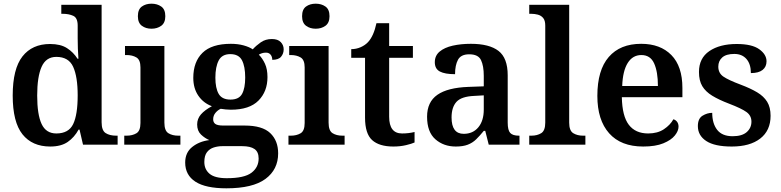

<svg xmlns="http://www.w3.org/2000/svg" viewBox="-20 -786 4242 1043"><path d="M253 10Q155 10 102 -56.5Q49 -123 49 -267Q49 -412 102 -479.5Q155 -547 252 -547Q309 -547 344 -524.5Q379 -502 401 -467H406Q404 -491 403 -521.5Q402 -552 402 -578V-647Q402 -689 378 -700Q354 -711 321 -711H313V-760H532V-122Q532 -77 554 -63Q576 -49 611 -49H619V0H431L412 -82H407Q384 -40 348 -15Q312 10 253 10ZM286 -61Q353 -61 377.5 -112Q402 -163 402 -268Q402 -369 377.5 -423Q353 -477 286 -477Q230 -477 206 -423Q182 -369 182 -267Q182 -164 206 -112.5Q230 -61 286 -61Z M803 -630Q772 -630 750.5 -646Q729 -662 729 -698Q729 -735 750.5 -750.5Q772 -766 803 -766Q834 -766 856 -750.5Q878 -735 878 -698Q878 -662 856 -646Q834 -630 803 -630ZM655 0V-49H668Q699 -49 721 -62Q743 -75 743 -118V-420Q743 -461 721 -474Q699 -487 668 -487H659V-536H873V-120Q873 -76 894.5 -62.5Q916 -49 948 -49H960V0Z M1210 237Q1097 237 1041.5 201Q986 165 986 97Q986 43 1024 12.5Q1062 -18 1117 -25Q1093 -35 1072 -55Q1051 -75 1051 -110Q1051 -141 1071.5 -164.5Q1092 -188 1131 -209Q1085 -226 1057.5 -266Q1030 -306 1030 -363Q1030 -450 1080 -499Q1130 -548 1234 -548Q1272 -548 1303 -539.5Q1334 -531 1353 -518Q1371 -538 1396.5 -556Q1422 -574 1457 -574Q1489 -574 1505 -557.5Q1521 -541 1521 -518Q1521 -495 1507 -478Q1493 -461 1459 -461Q1459 -478 1450 -489Q1441 -500 1425 -500Q1413 -500 1403.5 -497Q1394 -494 1386 -489Q1406 -469 1419.5 -439.5Q1433 -410 1433 -367Q1433 -289 1384 -239.5Q1335 -190 1234 -190Q1223 -190 1206 -191.5Q1189 -193 1179 -195Q1163 -188 1150.5 -173Q1138 -158 1138 -138Q1138 -121 1150 -112.5Q1162 -104 1193 -104H1309Q1405 -104 1448 -63Q1491 -22 1491 47Q1491 135 1422 186Q1353 237 1210 237ZM1232 -245Q1278 -245 1295 -276Q1312 -307 1312 -365Q1312 -425 1294.5 -458.5Q1277 -492 1231 -492Q1186 -492 1168 -457.5Q1150 -423 1150 -364Q1150 -307 1168 -276Q1186 -245 1232 -245ZM1212 182Q1307 182 1346 152.5Q1385 123 1385 75Q1385 39 1362.5 23.5Q1340 8 1296 8H1187Q1164 8 1141.5 15Q1119 22 1104.5 40.5Q1090 59 1090 94Q1090 134 1118.5 158Q1147 182 1212 182Z M1695 -630Q1664 -630 1642.5 -646Q1621 -662 1621 -698Q1621 -735 1642.5 -750.5Q1664 -766 1695 -766Q1726 -766 1748 -750.5Q1770 -735 1770 -698Q1770 -662 1748 -646Q1726 -630 1695 -630ZM1547 0V-49H1560Q1591 -49 1613 -62Q1635 -75 1635 -118V-420Q1635 -461 1613 -474Q1591 -487 1560 -487H1551V-536H1765V-120Q1765 -76 1786.5 -62.5Q1808 -49 1840 -49H1852V0Z M2117 10Q2040 10 2001.5 -25Q1963 -60 1963 -147V-472H1888V-519Q1915 -519 1939 -529.5Q1963 -540 1979 -557Q2010 -590 2025 -660H2094V-536H2223V-472H2094V-152Q2094 -61 2164 -61Q2182 -61 2199 -63Q2216 -65 2232 -69V-12Q2217 -5 2185.5 2.5Q2154 10 2117 10Z M2456 10Q2390 10 2345 -29.5Q2300 -69 2300 -152Q2300 -232 2356 -271Q2412 -310 2525 -314L2608 -317V-374Q2608 -428 2593 -459.5Q2578 -491 2529 -491Q2484 -491 2468 -461.5Q2452 -432 2452 -383Q2397 -383 2369.5 -397.5Q2342 -412 2342 -448Q2342 -484 2368.5 -506Q2395 -528 2439.5 -538Q2484 -548 2538 -548Q2638 -548 2688 -509.5Q2738 -471 2738 -377V-120Q2738 -79 2751.5 -64Q2765 -49 2799 -49H2802V0H2635L2616 -75H2608Q2586 -48 2566.5 -29Q2547 -10 2521 0Q2495 10 2456 10ZM2499 -59Q2549 -59 2578.5 -94.5Q2608 -130 2608 -191V-268L2556 -265Q2486 -262 2459.5 -232.5Q2433 -203 2433 -148Q2433 -59 2499 -59Z M2855 0V-49H2867Q2898 -49 2920 -62.5Q2942 -76 2942 -120V-647Q2942 -675 2930.5 -688.5Q2919 -702 2901.5 -706.5Q2884 -711 2867 -711H2855V-760H3072V-120Q3072 -76 3094 -62.5Q3116 -49 3147 -49H3160V0Z M3474 10Q3353 10 3289 -62Q3225 -134 3225 -265Q3225 -405 3287 -476.5Q3349 -548 3463 -548Q3567 -548 3627 -487Q3687 -426 3687 -308V-258H3358Q3360 -155 3396 -108Q3432 -61 3501 -61Q3552 -61 3586.5 -84Q3621 -107 3638 -138Q3650 -135 3658 -124.5Q3666 -114 3666 -98Q3666 -75 3646 -50Q3626 -25 3583.5 -7.5Q3541 10 3474 10ZM3554 -319Q3554 -396 3533.5 -441.5Q3513 -487 3464 -487Q3417 -487 3390 -444Q3363 -401 3360 -319Z M3955 10Q3862 10 3816.5 -20Q3771 -50 3771 -101Q3771 -142 3796.5 -157.5Q3822 -173 3849 -173Q3849 -115 3876 -80.5Q3903 -46 3960 -46Q4011 -46 4036.5 -68.5Q4062 -91 4062 -125Q4062 -158 4035 -177.5Q4008 -197 3940 -223Q3885 -244 3849 -266Q3813 -288 3795 -318Q3777 -348 3777 -395Q3777 -470 3833.5 -508.5Q3890 -547 3982 -547Q4065 -547 4104.5 -518.5Q4144 -490 4144 -453Q4144 -423 4122.5 -406Q4101 -389 4059 -389Q4059 -438 4035 -465.5Q4011 -493 3969 -493Q3925 -493 3903.5 -474Q3882 -455 3882 -424Q3882 -389 3909.5 -370Q3937 -351 4004 -326Q4057 -306 4093 -284.5Q4129 -263 4147.5 -233Q4166 -203 4166 -157Q4166 -77 4110 -33.5Q4054 10 3955 10Z"/></svg>

Font: Noto Serif Telugu SemiBold
Style: Regular
Weight: 600
Designer: Jelle Bosma - Monotype Design Team
Foundry: Monotype Imaging Inc.
Version: Version 2.005; ttfautohint (v1.8.4.7-5d5b)